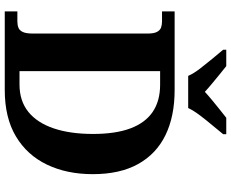

<svg xmlns="http://www.w3.org/2000/svg" viewBox="-102 -869 971 807"><g transform="rotate(90 383.5 -465.5)"><path d="M28 0V-53H70Q85 -53 96.5 -57.5Q108 -62 114.5 -76Q121 -90 121 -118V-600Q121 -627 114 -640Q107 -653 95.5 -657Q84 -661 70 -661H28V-714H358Q469 -714 548 -675.5Q627 -637 669.5 -560.5Q712 -484 712 -370Q712 -261 672 -177.5Q632 -94 553.5 -47Q475 0 358 0ZM335 -62Q404 -62 450 -99Q496 -136 519.5 -205.5Q543 -275 543 -371Q543 -466 519.5 -528.5Q496 -591 450 -622Q404 -653 336 -653H279V-62ZM299 -771Q289 -794 268.5 -820.5Q248 -847 226.5 -873Q205 -899 189 -918V-931H258Q272 -920 291.5 -904Q311 -888 331 -871.5Q351 -855 366 -841Q381 -855 401 -871.5Q421 -888 441 -904Q461 -920 475 -931H544V-918Q529 -899 507 -873Q485 -847 465 -820.5Q445 -794 434 -771Z"/></g></svg>

Font: Noto Serif Armenian
Style: Bold
Weight: 700
Version: Version 2.007